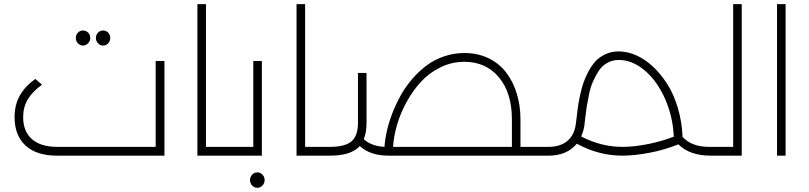

<svg xmlns="http://www.w3.org/2000/svg" viewBox="-20 -745 3870 919"><path d="M377 -526.9Q363.3 -526.9 353 -537.8Q342.8 -548.8 342.8 -563Q342.8 -578.6 353 -588.9Q363.3 -599.1 377 -599.1Q391.6 -599.1 401.9 -588.9Q412.1 -578.6 412.1 -563Q412.1 -548.8 401.6 -537.8Q391.1 -526.9 377 -526.9ZM473.1 -526.9Q459.5 -526.9 449.2 -537.8Q439 -548.8 439 -563Q439 -578.6 449.2 -588.9Q459.5 -599.1 473.1 -599.1Q487.8 -599.1 497.8 -588.9Q507.8 -578.6 507.8 -563Q507.8 -548.3 497.6 -537.6Q487.3 -526.9 473.1 -526.9ZM725.1 -453.1H767.1V0H252Q154.8 0 102.3 -48.3Q49.8 -96.7 49.8 -184.1Q49.8 -243.2 74.7 -287.4Q99.6 -331.5 148.9 -367.2L181.2 -339.8Q135.3 -306.6 113 -269.5Q90.8 -232.4 90.8 -184.1Q90.8 -116.2 132.8 -79.1Q174.8 -42 253.9 -42H725.1Z M1062 -42Q1074.7 -42 1078.4 -37.1Q1082 -32.2 1082 -21Q1082 -9.8 1078.4 -4.9Q1074.7 0 1062 0H924.8V-725.1H965.8V-42Z M1233.4 -453.1V0H1061.5Q1048.8 0 1045.2 -4.9Q1041.5 -9.8 1041.5 -21Q1041.5 -32.2 1045.2 -37.1Q1048.8 -42 1061.5 -42H1192.4V-453.1ZM1211.4 80.1Q1226.1 80.1 1236.3 90.8Q1246.6 101.6 1246.6 117.2Q1246.6 132.3 1236.1 143.1Q1225.6 153.8 1211.4 153.8Q1197.3 153.8 1187 143.1Q1176.8 132.3 1176.8 117.2Q1176.8 101.6 1187 90.8Q1197.3 80.1 1211.4 80.1Z M1536.6 -42Q1549.3 -42 1553 -37.1Q1556.6 -32.2 1556.6 -21Q1556.6 -9.8 1553 -4.9Q1549.3 0 1536.6 0H1399.4V-725.1H1440.4V-42Z M2590.3 -42Q2603 -42 2606.7 -37.1Q2610.4 -32.2 2610.4 -21Q2610.4 -9.8 2606.7 -4.9Q2603 0 2590.3 0H1839.4Q1752 0 1702.1 -45.9Q1660.6 0 1560.1 0H1536.1Q1523.4 0 1519.8 -4.9Q1516.1 -9.8 1516.1 -21Q1516.1 -32.2 1519.8 -37.1Q1523.4 -42 1536.1 -42H1558.1Q1631.3 -42 1662.4 -68.4Q1693.4 -94.7 1693.4 -157.2V-396H1734.4V-157.2Q1734.4 -110.4 1721.2 -79.1Q1755.9 -45.9 1820.3 -42Q1822.8 -79.1 1832.3 -120.4Q1841.8 -161.6 1858.9 -205.3Q1876 -249 1898.9 -290Q1921.9 -331.1 1953.9 -367.9Q1985.8 -404.8 2022.5 -432.1Q2059.1 -459.5 2105.7 -475.3Q2152.3 -491.2 2203.1 -491.2Q2268.1 -491.2 2319.8 -465.6Q2371.6 -439.9 2404.3 -396Q2437 -352.1 2454.1 -295.2Q2471.2 -238.3 2471.2 -173.8V-42ZM1861.3 -42H2430.2V-173.8Q2430.2 -299.8 2368.4 -374.5Q2306.6 -449.2 2202.1 -449.2Q2142.6 -449.2 2088.9 -423.1Q2035.2 -397 1996.1 -354.7Q1957 -312.5 1927.2 -258.8Q1897.5 -205.1 1881.1 -149.7Q1864.7 -94.2 1861.3 -42Z M3399.9 -42Q3412.6 -42 3416.3 -37.1Q3419.9 -32.2 3419.9 -21Q3419.9 -9.8 3416.3 -4.9Q3412.6 0 3399.9 0H3380.9Q3281.2 0 3227.1 -54.2Q3162.1 -27.8 3089.6 -13.9Q3017.1 0 2958 0Q2846.2 0 2740.7 -57.1Q2693.4 0 2606 0H2589.8Q2577.1 0 2573.5 -4.9Q2569.8 -9.8 2569.8 -21Q2569.8 -32.2 2573.5 -37.1Q2577.1 -42 2589.8 -42H2606Q2661.1 -42 2694.8 -69.8Q2728.5 -97.7 2735.8 -148.9Q2736.8 -154.3 2739.7 -180.2Q2742.7 -206.1 2745.6 -228.5Q2748.5 -251 2755.6 -284.9Q2762.7 -318.8 2771.7 -346.2Q2780.8 -373.5 2796.6 -403.1Q2812.5 -432.6 2831.5 -452.9Q2850.6 -473.1 2878.9 -486.1Q2907.2 -499 2940.9 -499Q2981.9 -499 3024.2 -480.7Q3066.4 -462.4 3105 -426.5Q3143.6 -390.6 3174.3 -342Q3205.1 -293.5 3224.6 -228Q3244.1 -162.6 3247.1 -89.8Q3290.5 -42 3374 -42ZM2761.7 -91.8Q2857.9 -42 2959 -42Q3015.1 -42 3081.1 -55.2Q3147 -68.4 3205.1 -90.8Q3200.7 -188 3162.8 -272.9Q3125 -357.9 3065.7 -408Q3006.3 -458 2941.9 -458Q2911.6 -458 2887 -444.3Q2862.3 -430.7 2845.9 -405.8Q2829.6 -380.9 2817.9 -354Q2806.2 -327.1 2799.1 -292.2Q2792 -257.3 2788.1 -232.9Q2784.2 -208.5 2781 -179Q2777.8 -149.4 2776.9 -142.1Q2772.5 -115.7 2761.7 -91.8Z M3489.3 -725.1H3530.3V0H3399.4Q3386.7 0 3383.1 -4.9Q3379.4 -9.8 3379.4 -21Q3379.4 -32.2 3383.1 -37.1Q3386.7 -42 3399.4 -42H3489.3Z M3699.2 0V-725.1H3740.2V0Z"/></svg>

Font: Montserrat-Arabic ExtraLight
Style: Regular
Weight: 275
Designer: Mohamed Gaber
Foundry: Kief Type Foundry
Version: Version 5.008;PS 005.008;hotconv 1.0.88;makeotf.lib2.5.64775